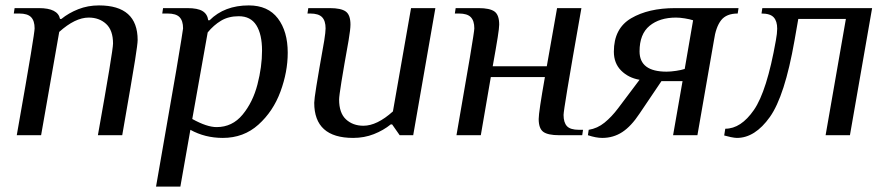

<svg xmlns="http://www.w3.org/2000/svg" viewBox="-20 -500 3284 710"><path d="M108 -395Q108 -423 95 -436.5Q82 -450 51 -450H31L34 -470H124Q194 -470 202 -430H207Q234 -452 269.5 -466Q305 -480 346 -480Q489 -480 489 -352Q489 -338 479.5 -278Q470 -218 432 0H342Q398 -313 398 -339Q398 -388 372.5 -411.5Q347 -435 308 -435Q258 -435 199 -382L132 0H42Q80 -215 94 -300Q108 -385 108 -395Z M632 -241Q657 -390 657 -395Q657 -423 644 -436.5Q631 -450 600 -450H580L583 -470H673Q711 -470 729 -459Q747 -448 750 -425H755Q810 -480 900 -480Q971 -480 1007.5 -432Q1044 -384 1044 -305Q1044 -234 1017 -161Q990 -88 935.5 -39Q881 10 804 10Q738 10 684 -20L647 190H557ZM949 -313Q949 -373 928 -406.5Q907 -440 863 -440Q825 -440 797.5 -423.5Q770 -407 748 -380L691 -60Q745 -30 781 -30Q839 -30 877 -76Q915 -122 932 -187.5Q949 -253 949 -313Z M1142 -120Q1142 -132 1150 -182Q1158 -232 1179 -350Q1184 -382 1184 -395Q1184 -423 1171 -436.5Q1158 -450 1127 -450H1117L1120 -470H1200Q1241 -470 1258.5 -457.5Q1276 -445 1276 -409Q1276 -392 1269 -350Q1234 -156 1234 -132Q1234 -82 1259.5 -58.5Q1285 -35 1324 -35Q1374 -35 1433 -88L1500 -470H1590L1508 0H1458L1430 -40H1425Q1398 -18 1362.5 -4Q1327 10 1286 10Q1142 10 1142 -120Z M1734 -395Q1734 -423 1721 -436.5Q1708 -450 1677 -450H1662L1665 -470H1750Q1791 -470 1808.5 -457.5Q1826 -445 1826 -409Q1826 -397 1820.5 -362Q1815 -327 1802 -255H2002L2040 -470H2130Q2092 -255 2078 -170Q2064 -85 2064 -75Q2064 -47 2076.5 -33.5Q2089 -20 2121 -20H2136L2133 0H2048Q2006 0 1989 -12.5Q1972 -25 1972 -60Q1972 -85 1995 -215H1795L1758 0H1668Q1734 -376 1734 -395Z M2154 0 2157 -20Q2189 -25 2215.5 -46.5Q2242 -68 2266 -100L2345 -205Q2304 -212 2277 -239Q2250 -266 2250 -309Q2250 -395 2314 -432.5Q2378 -470 2476 -470H2711L2708 -450Q2666 -450 2646.5 -425Q2627 -400 2620 -350L2559 0H2469L2504 -200H2426L2345 -80Q2314 -33 2281 -11.5Q2248 10 2207 10Q2184 10 2154 0ZM2512 -245 2543 -425Q2531 -429 2512.5 -432Q2494 -435 2480 -435Q2419 -435 2382 -404.5Q2345 -374 2345 -310Q2345 -235 2445 -235Q2460 -235 2480 -238Q2500 -241 2512 -245Z M2658 1 2662 -24Q2720 -24 2768 -93.5Q2816 -163 2849 -350Q2854 -377 2854 -394Q2854 -422 2841 -436Q2828 -450 2796 -450L2799 -470H3205L3123 0H3033L3108 -430H2932L2918 -350Q2882 -145 2827 -67.5Q2772 10 2705 10Q2697 10 2682.5 7Q2668 4 2658 1Z"/></svg>

Font: Philosopher
Style: Italic
Weight: 400
Italic angle: -10°
Designer: Jovanny Lemonad
Foundry: Jovanny Lemonad
Version: Version 2.000